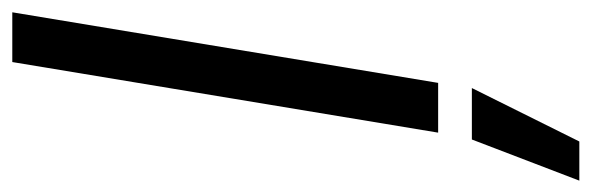

<svg xmlns="http://www.w3.org/2000/svg" viewBox="-418 -408 1009 328"><g transform="rotate(-90 87.0 -243.5)"><path d="M230.5 -727.5 109.9 0H24.9L145.5 -727.5ZM-57.1 241.2 13.2 57.6H101.1L9.8 241.2Z"/></g></svg>

Font: Inter 24pt
Style: Italic
Weight: 400
Italic angle: -9.3988°
Designer: Rasmus Andersson
Foundry: rsms
Version: Version 4.001;git-66647c0bb